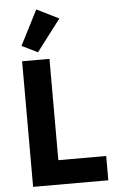

<svg xmlns="http://www.w3.org/2000/svg" viewBox="-63 -1020 656 1063"><g transform="rotate(-5 265.0 -488.5)"><path d="M495 0H77V-698H229V-135H495ZM303 -916 169 -740 81 -783 180 -977Z"/></g></svg>

Font: IBM Plex Sans Var
Style: Regular
Weight: 400
Designer: Mike Abbink, Paul van der Laan, Pieter van Rosmalen
Foundry: Bold Monday
Version: Version 3.000